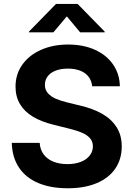

<svg xmlns="http://www.w3.org/2000/svg" viewBox="-20 -969 695 999"><path d="M41.3 -225.8H186.4Q188.8 -189.6 207.8 -164.8Q226.9 -139.9 258.5 -127.5Q290.1 -115.1 331.1 -115.1Q370.4 -115.1 400.3 -126.8Q430.2 -138.4 446.7 -159.5Q463.3 -180.6 463.3 -207.9Q463.3 -232.1 448.8 -249.2Q434.4 -266.3 407.5 -278Q380.7 -289.7 337.9 -300.2L257.9 -320.1Q195 -335.6 151.2 -361.9Q107.4 -388.2 84.1 -427.3Q60.8 -466.4 60.8 -518.2Q60.8 -582.8 96.1 -632.5Q131.5 -682.3 193.8 -709.8Q256 -737.3 334.5 -737.3Q413.8 -737.3 474.4 -709.8Q534.9 -682.3 568.7 -632.9Q602.5 -583.6 603.7 -520.2H459.6Q456.7 -549.1 440.9 -569.7Q425.1 -590.4 397.6 -601.2Q370 -612 333.2 -612Q295.8 -612 268.8 -601.2Q241.9 -590.5 227.7 -571.4Q213.6 -552.3 213.6 -527.6Q213.6 -502 229 -484.3Q244.4 -466.7 269.5 -455.7Q294.6 -444.7 330.1 -436L395.8 -420Q462.8 -404.3 510.4 -377.6Q558 -351 585.7 -308.6Q613.4 -266.3 613.4 -207.2Q613.4 -141.1 580 -91.9Q546.5 -42.7 483.2 -16.1Q420 10.6 332.7 10.6Q244.7 10.6 179.9 -16.4Q115.1 -43.4 79.3 -96.4Q43.4 -149.4 41.3 -225.8ZM130.6 -800.8V-804.4L271.5 -948.7H383.7L524.8 -804.4V-800.8H397L327.7 -883.8L257.9 -800.8Z"/></svg>

Font: Raveo Variable
Style: Regular
Weight: 400
Designer: Jakub Foglar, Rasmus Andersson (Inter)
Foundry: Jakubfoglar.com
Version: Version 1.000;Glyphs 3.2.3 (3260)